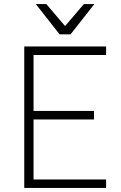

<svg xmlns="http://www.w3.org/2000/svg" viewBox="-20 -930 600 950"><path d="M100 -700H505V-658H146V-381H445V-339H146V-42H505V0H100ZM157 -910H209L302 -801L395 -910H447L329 -760H275Z"/></svg>

Font: PT Root UI Web Light
Style: Regular
Weight: 300
Designer: Vitaly Kuzmin
Foundry: ParaType Ltd.
Version: Version 1.000W